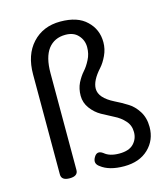

<svg xmlns="http://www.w3.org/2000/svg" viewBox="-120 -901 881 1007"><g transform="rotate(-15 321.0 -397.0)"><path d="M430 13Q348 13 304 -22Q275 -42 293 -73Q311 -105 342 -82Q370 -58 422 -58Q475 -58 500 -84Q525 -110 525 -147Q525 -184 502 -209Q479 -235 446 -251Q414 -268 382 -285Q350 -303 327 -334Q304 -365 304 -403Q304 -441 319 -472Q335 -503 353 -523Q372 -544 387 -574Q403 -604 403 -641Q403 -679 378 -706Q354 -733 309 -733Q249 -733 215 -689Q182 -645 182 -559V-33Q182 0 137 0Q92 0 92 -33V-576Q92 -682 149 -744Q207 -807 301 -807Q395 -807 443 -760Q492 -714 492 -644Q492 -607 476 -573Q460 -539 441 -518Q390 -462 390 -418Q390 -368 468 -329Q501 -313 533 -293Q565 -274 588 -238Q611 -202 611 -152Q611 -81 562 -34Q513 13 430 13Z"/></g></svg>

Font: Swei Gothic CJK TC Regular
Style: Regular
Weight: 400
Version: Version 2.129